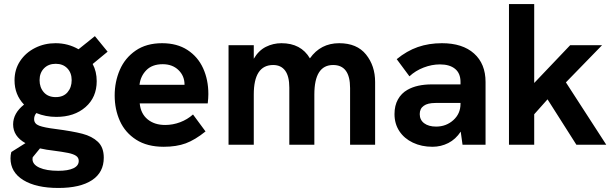

<svg xmlns="http://www.w3.org/2000/svg" viewBox="-20 -717 3040 951"><path d="M32 67Q32 51 36 36L106 -8Q45 -42 45 -101Q45 -156 99 -199Q52 -248 52 -319Q52 -373 79.5 -414.5Q107 -456 153.5 -479.5Q200 -503 255 -503Q317 -503 369 -473L450 -538L513 -461L439 -400Q459 -363 459 -315Q459 -235 403.5 -186.5Q348 -138 259 -138Q206 -138 160 -157Q149 -144 149 -127Q149 -104 174 -94.5Q199 -85 256 -78Q340 -67 388 -54.5Q436 -42 465 -14.5Q494 13 494 64Q494 137 435.5 175.5Q377 214 269 214Q159 214 95.5 175Q32 136 32 67ZM335 -320Q335 -356 313.5 -378.5Q292 -401 256 -401Q220 -401 198 -378.5Q176 -356 176 -320Q176 -284 197 -260Q218 -236 256 -236Q294 -236 314.5 -260Q335 -284 335 -320ZM269 129Q317 129 343.5 116.5Q370 104 370 80Q370 64 357 55Q344 46 317.5 40.5Q291 35 237 28Q215 26 178 18L142 62L141 71Q141 98 175.5 113.5Q210 129 269 129Z M548 -244Q548 -312 573.5 -371Q599 -430 652 -466.5Q705 -503 783 -503Q857 -503 908.5 -469.5Q960 -436 986 -379Q1012 -322 1012 -251Q1012 -232 1009 -205H672Q677 -154 711 -126Q745 -98 798 -98Q836 -98 872 -111.5Q908 -125 936 -150L998 -66Q946 -24 900 -7Q854 10 791 10Q709 10 654.5 -25Q600 -60 574 -117.5Q548 -175 548 -244ZM894 -297V-298Q894 -341 864 -370Q834 -399 786 -399Q734 -399 705 -369.5Q676 -340 671 -297Z M1112 -493H1237V-426Q1261 -467 1297 -485Q1333 -503 1374 -503Q1471 -503 1515 -428Q1568 -503 1660 -503Q1748 -503 1793 -447Q1838 -391 1838 -311V0H1714V-281Q1714 -395 1630 -395Q1537 -395 1537 -249V0H1413V-283Q1413 -339 1392.5 -367Q1372 -395 1333 -395Q1237 -395 1237 -249V0H1112Z M2262 -65Q2237 -27 2200.5 -8.5Q2164 10 2122 10Q2068 10 2025 -10.5Q1982 -31 1958 -67.5Q1934 -104 1934 -152Q1934 -194 1951 -224.5Q1968 -255 1998 -272Q2045 -299 2119 -299H2261V-311Q2261 -354 2234 -376Q2207 -398 2159 -398Q2119 -398 2078.5 -382.5Q2038 -367 2008 -339L1945 -424Q1995 -465 2049.5 -484Q2104 -503 2169 -503Q2271 -503 2328 -452Q2385 -401 2385 -311V0H2271ZM2140 -90Q2190 -90 2225.5 -122Q2261 -154 2261 -203V-207H2137Q2098 -207 2079 -193Q2059 -179 2059 -152Q2059 -123 2081 -106.5Q2103 -90 2140 -90Z M2692 -225 2626 -151V0H2501V-697H2626V-306L2804 -493H2962L2783 -309L2983 0H2835Z"/></svg>

Font: Hanken Grotesk
Style: Bold
Weight: 700
Designer: Alfredo Marco Pradil
Foundry: Hanken Design Co.
Version: Version 3.014